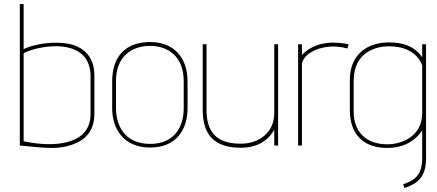

<svg xmlns="http://www.w3.org/2000/svg" viewBox="-20 -720 2162 950"><path d="M428 -156C428 1 242 10 97 -21V-457C189 -502 428 -534 428 -343ZM447 -346C447 -422 412 -467 362 -490C296 -521 168 -511 97 -477V-700H78V0C203 11 280 27 369 -18C414 -41 447 -85 447 -157Z M889 -184C889 -93 843 -8 723 -8C598 -8 554 -98 554 -184V-320C554 -441 632 -493 723 -493C810 -493 889 -441 889 -320ZM908 -316C908 -437 839 -512 723 -512C602 -512 535 -442 535 -316V-184C535 -82 592 10 723 10C855 10 908 -82 908 -184Z M1356 0V-501H1337V-160C1337 -66 1264 -9 1171 -9C1044 -9 1002 -74 1002 -176V-501H983V-176C983 -56 1038 11 1171 11C1254 11 1307 -25 1337 -78V0Z M1474 0V-399C1474 -457 1584 -513 1699 -480L1705 -501C1652 -512 1546 -524 1474 -448V-501H1455V0Z M2069 -160C2069 -44 1966 -6 1897 -6C1784 -6 1730 -75 1730 -167V-320C1730 -465 1844 -491 1904 -491C1975 -491 2042 -466 2069 -397ZM1981 210C2057 186 2088 145 2088 64V-501H2069V-437C2027 -496 1968 -510 1904 -510C1790 -510 1711 -444 1711 -325V-176C1711 -51 1782 12 1897 12C1967 12 2029 -15 2069 -75V63C2069 157 2020 175 1975 192Z"/></svg>

Font: Advent Pro
Style: Thin
Weight: 100
Designer: Andreas Kalpakidis
Foundry: Andreas Kalpakidis
Version: Version 2.002 2007